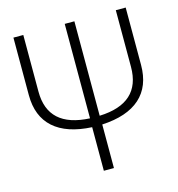

<svg xmlns="http://www.w3.org/2000/svg" viewBox="-103 -774 803 864"><g transform="rotate(-15 298.5 -342.0)"><path d="M560 -684V-417Q560 -317 499.5 -263Q439 -209 322 -203V0H275V-203Q158 -209 97.5 -263Q37 -317 37 -416V-684H83V-420Q83 -253 276 -244V-684H321V-244Q514 -251 514 -420V-684Z"/></g></svg>

Font: Fira Sans Condensed ExtraLight
Style: Regular
Weight: 275
Width: 3
Designer: Carrois Corporate & Edenspiekermann AG
Foundry: Carrois Corporate GbR & Edenspiekermann AG
Version: Version 4.203